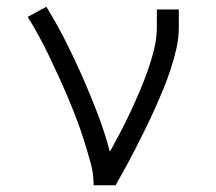

<svg xmlns="http://www.w3.org/2000/svg" viewBox="-20 -548 640 568"><path d="M257 0Q257 -34 248 -66.5Q239 -99 229 -131Q219 -163 207 -194.5Q195 -226 182 -257Q169 -288 155 -318.5Q141 -349 126.5 -379.5Q112 -410 96 -439.5Q80 -469 62 -498L117 -528Q148 -478 174.5 -425.5Q201 -373 224.5 -319.5Q248 -266 269 -211Q290 -156 305 -99Q321 -128 336.5 -157.5Q352 -187 366 -217Q380 -247 393 -277.5Q406 -308 417 -339Q428 -370 436 -402.5Q444 -435 444 -468V-520H509V-468Q509 -436 502 -405Q495 -374 485 -343.5Q475 -313 463 -284Q451 -255 438 -226Q425 -197 411 -168.5Q397 -140 382.5 -111.5Q368 -83 353 -55.5Q338 -28 322 0Z"/></svg>

Font: Iosevka Aile Light
Style: Regular
Weight: 300
Designer: Belleve Invis
Foundry: Belleve Invis
Version: Version 27.3.5; ttfautohint (v1.8.4)